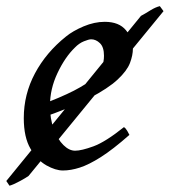

<svg xmlns="http://www.w3.org/2000/svg" viewBox="-48 -527 544 616"><path d="M378.4 -371.1Q378.4 -349.6 368.9 -324.7Q359.4 -299.8 329.3 -271.7Q299.3 -243.7 239.3 -212.2Q179.2 -180.7 78.1 -146.5Q78.1 -146.5 75 -153.6Q71.8 -160.6 70.3 -170.4Q68.8 -180.2 74.7 -187.5Q147 -214.4 189.5 -236.3Q231.9 -258.3 252.4 -276.9Q272.9 -295.4 279.3 -312.5Q285.6 -329.6 285.6 -348.1Q285.6 -376 272.7 -388.4Q259.8 -400.9 244.6 -400.9Q236.8 -400.9 221.2 -394.5Q205.6 -388.2 192.4 -374.5Q160.6 -343.8 136.5 -292.7Q112.3 -241.7 112.3 -188Q112.3 -145.5 124.5 -112.8Q136.7 -80.1 155.3 -61.8Q173.8 -43.5 192.9 -43.5Q213.4 -43.5 252 -57.6Q290.5 -71.8 349.6 -119.1Q355 -116.2 360.4 -106.9Q365.7 -97.7 367.2 -94.2Q314 -47.4 275.4 -22.9Q236.8 1.5 208 10.7Q179.2 20 153.8 20Q130.4 20 101.1 3.7Q71.8 -12.7 50 -49.6Q28.3 -86.4 28.3 -147.9Q28.3 -224.6 64.2 -291.7Q100.1 -358.9 163.6 -409.7Q185.5 -427.7 220.2 -442.4Q254.9 -457 288.1 -457Q334 -457 356.2 -429.9Q378.4 -402.8 378.4 -371.1ZM476.6 -491.2 43.5 37.6Q34.7 43.9 14.2 54.9Q-6.3 65.9 -17.6 68.8L-27.8 53.7L404.3 -476.1Q418 -483.4 434.3 -493.7Q450.7 -503.9 464.8 -507.3Z"/></svg>

Font: Gentium Book Plus
Style: Italic
Weight: 400
Italic angle: -8°
Designer: Victor Gaultney, Annie Olsen, Iska Routamaa, Becca Hirsbrunner
Foundry: SIL International
Version: Version 6.101